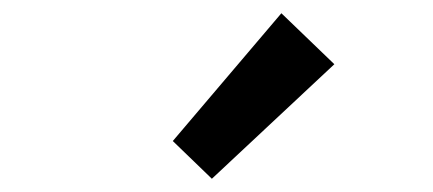

<svg xmlns="http://www.w3.org/2000/svg" viewBox="-20 -914 654 290"><path d="M300 -644 485 -817 405 -894 241 -701Z"/></svg>

Font: Noto Sans Japanese Medium
Style: Regular
Weight: 500
Designer: Ryoko NISHIZUKA (kana & ideographs); Paul D. Hunt (Latin, Greek & Cyrillic); Wenlong ZHANG (bopomofo); Sandoll Communica
Foundry: Adobe Systems Incorporated
Version: Version 1.000;PS 1;hotconv 1.0.78;makeotf.lib2.5.61930